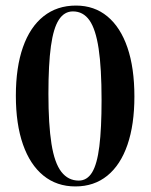

<svg xmlns="http://www.w3.org/2000/svg" viewBox="-20 -657 541 690"><path d="M251 13Q184 13 136 -26Q88 -65 62.5 -138Q37 -211 37 -313Q37 -415 62.5 -487.5Q88 -560 136.5 -598.5Q185 -637 253 -637Q319 -637 366 -598Q413 -559 438 -486Q463 -413 463 -310Q463 -209 438 -136.5Q413 -64 365.5 -25.5Q318 13 251 13ZM263 -8Q293 -8 311 -37.5Q329 -67 337 -131Q345 -195 345 -298Q345 -412 334.5 -482Q324 -552 301.5 -584Q279 -616 242 -616Q211 -616 191.5 -586Q172 -556 163 -491Q154 -426 154 -320Q154 -209 165 -140Q176 -71 200.5 -39.5Q225 -8 263 -8Z"/></svg>

Font: Cormorant Infant Light
Style: Regular
Weight: 300
Designer: Christian Thalmann (Catharsis Fonts)
Foundry: Catharsis Fonts
Version: Version 4.001